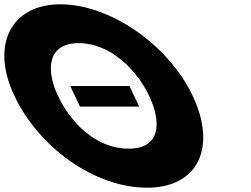

<svg xmlns="http://www.w3.org/2000/svg" viewBox="-206 -860 1170 895"><path d="M121.5 -459 166.9 -363H442.9L397.5 -459ZM-138.7 -413C-24.8 -172 235.6 15 479.6 15C716.6 15 806.2 -172 692.3 -413C578.3 -654 304.4 -840 75.4 -840C-151.6 -840 -252.7 -654 -138.7 -413ZM64.3 -413C6.1 -536 16 -659 161 -659C307 -659 431.1 -536 489.3 -413C547.4 -290 543.6 -167 393.6 -167C239.6 -167 122.4 -290 64.3 -413Z"/></svg>

Font: Hussar
Style: BdOpOblFive
Weight: 700
Foundry: Cannot Into Space Fonts
Version: Version 2.00